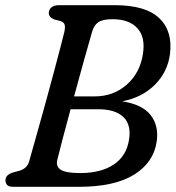

<svg xmlns="http://www.w3.org/2000/svg" viewBox="-20 -720 677 740"><path d="M207.5 -700H423Q541.5 -700 594 -649.8Q646.5 -599.5 635 -511Q626 -442.5 576.8 -393.2Q527.5 -344 451 -329.5Q528.5 -317.5 560.5 -276.5Q592.5 -235.5 584 -175Q572.5 -94 497 -47Q421.5 0 284.5 0H31.5Q14 0 7.5 -7Q1 -14 1 -25.5Q1 -46.5 31 -55.5L53.5 -61.5Q84 -70 92 -97Q104 -139 120.2 -196.8Q136.5 -254.5 153.8 -317.2Q171 -380 186.5 -437.8Q202 -495.5 213 -538Q224 -580.5 228 -597Q232 -616 229 -625.2Q226 -634.5 213 -639L189 -645Q168 -654 168 -669.5Q168 -682.5 177.8 -691.2Q187.5 -700 207.5 -700ZM334.5 -596Q321.5 -552 303 -485Q284.5 -418 265.5 -348.5H345Q417 -348.5 468.5 -393.8Q520 -439 531 -513Q541 -577.5 509 -611.8Q477 -646 413.5 -646Q376 -646 358.8 -634.2Q341.5 -622.5 334.5 -596ZM200.5 -102.5Q195 -78 214.5 -65.5Q234 -53 289.5 -53Q368.5 -53 417.8 -85.5Q467 -118 477 -180Q487 -238 456 -268.5Q425 -299 358 -299H252Q234.5 -233.5 220.2 -180Q206 -126.5 200.5 -102.5Z"/></svg>

Font: Fraunces 72pt SuperSoft
Style: Italic
Weight: 400
Italic angle: -16°
Version: Version 1.000;[b76b70a41]